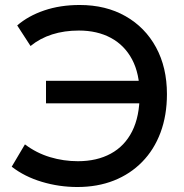

<svg xmlns="http://www.w3.org/2000/svg" viewBox="-20 -735 737 770"><path d="M290.5 15Q217 15 147.8 -5.8Q78.5 -26.5 27 -66.5L80 -156Q126.5 -121 180.8 -104.8Q235 -88.5 292.5 -88.5Q368.5 -88.5 424.2 -118.8Q480 -149 510 -208.5Q540 -268 540 -357Q540 -439.5 509.8 -496.5Q479.5 -553.5 424.8 -583Q370 -612.5 296.5 -612.5Q238 -612.5 189.2 -597Q140.5 -581.5 102.5 -550.5L49 -633Q93.5 -671.5 157.5 -693.2Q221.5 -715 299.5 -715Q404.5 -715 483.2 -670.2Q562 -625.5 605.8 -545Q649.5 -464.5 649.5 -357.5Q649.5 -272.5 623.8 -203.5Q598 -134.5 550.2 -85.8Q502.5 -37 436.8 -11Q371 15 290.5 15ZM164.5 -320.5V-411H567.5V-320.5Z"/></svg>

Font: Geologica Cursive
Style: Regular
Weight: 400
Designer: Sindre Bremnes, Frode Helland
Foundry: Monokrom Skriftforlag AS
Version: Version 1.010;gftools[0.9.28]